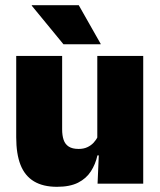

<svg xmlns="http://www.w3.org/2000/svg" viewBox="-20 -708 618 740"><path d="M42.5 -492.5H219.5V-209.5Q219.5 -186 225.2 -169Q231 -152 245 -143Q259 -134 283 -134Q302 -134 316.2 -140.5Q330.5 -147 340.8 -158Q351 -169 357 -182L384 -109H355.5Q348 -75 330.2 -47.5Q312.5 -20 281 -4Q249.5 12 199.5 12Q146 12 111 -9Q76 -30 59.2 -72.2Q42.5 -114.5 42.5 -179ZM355 -492.5H532V0H356L361.5 -126.5L355 -144.5ZM368 -539 283.5 -688H102.5V-686L224.5 -537.5H368Z"/></svg>

Font: Anek Malayalam Medium ExtraBold
Style: Regular
Weight: 800
Version: Version 1.003